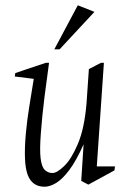

<svg xmlns="http://www.w3.org/2000/svg" viewBox="-20 -698 502 728"><path d="M149 10Q102 10 85 -35Q68 -80 78 -192Q83 -245 91 -294Q99 -343 108 -399L36 -408L38 -421L154 -460H166Q158 -403 149 -332.5Q140 -262 135 -194Q130 -130 134 -97.5Q138 -65 150 -53.5Q162 -42 179 -42Q196 -42 223.5 -68.5Q251 -95 275.5 -153Q300 -211 308 -305Q310 -338 312.5 -370.5Q315 -403 317 -436L363 -460H374L347 -67H416L414 -52L315 2L288 -12L297 -151Q269 -88 242.5 -53Q216 -18 192.5 -4Q169 10 149 10ZM186 -511 275 -678 338 -653 206 -511Z"/></svg>

Font: Ancizar Serif Light
Style: Italic
Weight: 300
Italic angle: -4°
Designer: Cesar Puertas, Viviana Monsalve, Julian Moncada, Julian Prieto, Jose Castro, Felipe Aragon, Mariel Hernandez, Sara Alarc
Version: Version 8.100